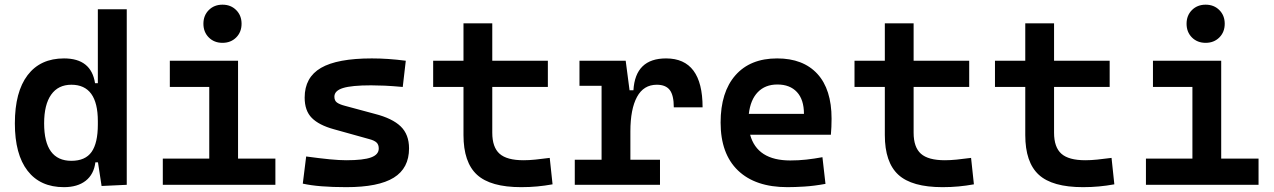

<svg xmlns="http://www.w3.org/2000/svg" viewBox="-20 -771 5313 801"><path d="M246.6 9.8Q147.9 9.8 95 -58.6Q42 -127 42 -256.3Q42 -387.7 95.2 -457.5Q148.4 -527.3 247.1 -527.3Q360.8 -527.3 376.5 -423.8H388.2V-732.4H508.8V0L403.8 4.9L388.7 -93.8H377.9Q371.6 -43.5 337.4 -16.8Q303.2 9.8 246.6 9.8ZM388.2 -251.5V-265.6Q388.2 -417.5 277.8 -417.5Q222.7 -417.5 193.4 -376Q164.1 -334.5 164.1 -256.3Q164.1 -100.1 277.8 -100.1Q335.9 -100.1 362.1 -137.2Q388.2 -174.3 388.2 -251.5Z M659.2 0V-109.4H853V-408.2H688.5V-517.6H973.1V-109.4H1128.9V0ZM908.2 -592.3Q873.5 -592.3 851.1 -614.7Q828.6 -637.2 828.6 -671.9Q828.6 -706.5 851.1 -729Q873.5 -751.5 908.2 -751.5Q942.9 -751.5 965.3 -729Q987.8 -706.5 987.8 -671.9Q987.8 -637.2 965.3 -614.7Q942.9 -592.3 908.2 -592.3Z M1424.8 9.8Q1308.6 9.8 1243.2 -4.9L1257.3 -118.2Q1314.5 -110.4 1355.5 -106.4Q1396.5 -102.5 1424.8 -102.5Q1496.1 -102.5 1528.1 -114.3Q1560.1 -126 1560.1 -151.4Q1560.1 -168 1550.8 -176.5Q1541.5 -185.1 1521.5 -190.4L1372.6 -231.9Q1310.5 -249 1280.8 -279.1Q1251 -309.1 1251 -363.8Q1251 -448.2 1319.1 -487.8Q1387.2 -527.3 1531.2 -527.3Q1565.9 -527.3 1600.6 -524.9Q1635.3 -522.5 1672.9 -517.6L1660.2 -408.2Q1617.7 -412.1 1585.7 -413.6Q1553.7 -415 1528.3 -415Q1447.3 -415 1411.1 -403.8Q1375 -392.6 1375 -367.7Q1375 -351.1 1385.7 -343.3Q1396.5 -335.4 1418.9 -329.6L1543.9 -295.9Q1616.7 -277.3 1651.6 -243.7Q1686.5 -210 1686.5 -151.9Q1686.5 -69.3 1622.8 -29.8Q1559.1 9.8 1424.8 9.8Z M2154.3 9.8Q2026.4 9.8 1970 -42Q1913.6 -93.8 1913.6 -207.5V-408.2H1787.1V-517.6H1913.6V-673.8H2033.7V-517.6H2265.6V-408.2H2033.7V-217.3Q2033.7 -156.7 2064.2 -129.6Q2094.7 -102.5 2164.1 -102.5Q2187 -102.5 2213.4 -105.2Q2239.7 -107.9 2273.4 -112.3L2285.2 -2Q2252.4 3.9 2221.2 6.8Q2189.9 9.8 2154.3 9.8Z M2609.9 -222.7V-104.5H2733.4V0H2377.9V-104.5H2489.7V-413.1H2397.5V-517.6H2590.3L2606.4 -394.5H2622.6Q2630.4 -527.3 2758.8 -527.3Q2911.1 -527.3 2911.1 -323.2H2791Q2791 -373.5 2774.2 -395.5Q2757.3 -417.5 2720.2 -417.5Q2665 -417.5 2637.5 -366.7Q2609.9 -315.9 2609.9 -222.7Z M3265.1 9.8Q3131.3 9.8 3058.8 -59.8Q2986.3 -129.4 2986.3 -259.8Q2986.3 -386.7 3048.1 -457Q3109.9 -527.3 3222.2 -527.3Q3330.6 -527.3 3389.9 -462.9Q3449.2 -398.4 3449.2 -275.9Q3449.2 -240.7 3446.3 -209H3109.4Q3138.7 -101.6 3276.9 -101.6Q3311 -101.6 3344 -105.2Q3377 -108.9 3411.1 -115.2L3423.8 -3.9Q3375.5 4.9 3335.7 7.3Q3295.9 9.8 3265.1 9.8ZM3104 -295.9H3334Q3334 -355.5 3304.7 -387Q3275.4 -418.5 3223.1 -418.5Q3172.4 -418.5 3141.6 -386.7Q3110.8 -355 3104 -295.9Z M3912.1 9.8Q3784.2 9.8 3727.8 -42Q3671.4 -93.8 3671.4 -207.5V-408.2H3544.9V-517.6H3671.4V-673.8H3791.5V-517.6H4023.4V-408.2H3791.5V-217.3Q3791.5 -156.7 3822 -129.6Q3852.5 -102.5 3921.9 -102.5Q3944.8 -102.5 3971.2 -105.2Q3997.6 -107.9 4031.2 -112.3L4043 -2Q4010.3 3.9 3979 6.8Q3947.8 9.8 3912.1 9.8Z M4498 9.8Q4370.1 9.8 4313.7 -42Q4257.3 -93.8 4257.3 -207.5V-408.2H4130.9V-517.6H4257.3V-673.8H4377.4V-517.6H4609.4V-408.2H4377.4V-217.3Q4377.4 -156.7 4408 -129.6Q4438.5 -102.5 4507.8 -102.5Q4530.8 -102.5 4557.1 -105.2Q4583.5 -107.9 4617.2 -112.3L4628.9 -2Q4596.2 3.9 4564.9 6.8Q4533.7 9.8 4498 9.8Z M4760.7 0V-109.4H4954.6V-408.2H4790V-517.6H5074.7V-109.4H5230.5V0ZM5009.8 -592.3Q4975.1 -592.3 4952.6 -614.7Q4930.2 -637.2 4930.2 -671.9Q4930.2 -706.5 4952.6 -729Q4975.1 -751.5 5009.8 -751.5Q5044.4 -751.5 5066.9 -729Q5089.4 -706.5 5089.4 -671.9Q5089.4 -637.2 5066.9 -614.7Q5044.4 -592.3 5009.8 -592.3Z"/></svg>

Font: CaskaydiaCove NF SemiBold
Style: Regular
Weight: 600
Designer: Aaron Bell
Foundry: Saja Typeworks
Version: Version 2111.001; VTT 6.35;Nerd Fonts 3.2.1